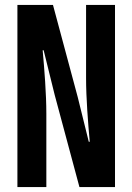

<svg xmlns="http://www.w3.org/2000/svg" viewBox="-20 -763 540 783"><path d="M51 0H169V-299C169 -381 161 -480 154 -558H158L203 -376L304 0H449V-743H331V-445C331 -363 339 -262 346 -185H342L297 -367L196 -743H51Z"/></svg>

Font: Noto Sans Mono CJK HK
Style: Bold
Weight: 700
Designer: Ryoko NISHIZUKA 西塚涼子 (kana, bopomofo & ideographs); Paul D. Hunt (Latin, Greek & Cyrillic); Sandoll Communications 산돌커뮤니
Foundry: Adobe
Version: Version 2.004;hotconv 1.0.118;makeotfexe 2.5.65603